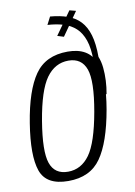

<svg xmlns="http://www.w3.org/2000/svg" viewBox="-88 -845 636 906"><g transform="rotate(-10 229.5 -392.0)"><path d="M165.5 4Q270.5 4 322.2 -69.8Q374 -143.5 401 -297Q427 -446 397 -522Q367 -598 267 -598Q161.5 -598 109.5 -523.5Q57.5 -449 33 -296.5Q8.5 -144.5 34.2 -70.2Q60 4 165.5 4ZM171.5 -39.5Q107.5 -39.5 87.8 -97Q68 -154.5 91.5 -296.5Q115.5 -440 157.2 -497.8Q199 -555.5 263 -555.5Q326.5 -555.5 347 -497.8Q367.5 -440 342 -296.5Q316.5 -153 275.8 -96.2Q235 -39.5 171.5 -39.5ZM413.5 -368Q419.5 -400.5 421 -432.5Q422.5 -464.5 419.5 -494.2Q416.5 -524 406.5 -548.5Q406.5 -611.5 394 -653.5Q381.5 -695.5 357.2 -721Q333 -746.5 297.2 -759Q261.5 -771.5 214.5 -775.5L195.5 -738.5Q237.5 -736 271.5 -725.8Q305.5 -715.5 329.8 -693.2Q354 -671 367.2 -632.8Q380.5 -594.5 380.2 -534.5Q380 -474.5 364.5 -389ZM262.5 -670 340 -780.5 309.5 -788.5 232 -679.5Z"/></g></svg>

Font: Anybody SemiCondensed Light
Style: Italic
Weight: 300
Width: 4
Italic angle: -10°
Version: Version 1.113;gftools[0.9.25]